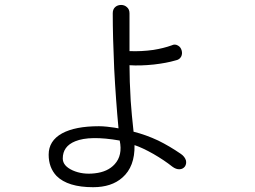

<svg xmlns="http://www.w3.org/2000/svg" viewBox="-20 -780 1040 784"><path d="M440.4 -725.6Q440.4 -629.9 446.3 -499Q453.1 -370.1 463.9 -255.9L447.3 -258.8Q427.7 -261.7 417 -262.7Q399.4 -264.6 383.8 -264.6Q287.1 -264.6 233.4 -235.4Q178.7 -205.1 178.7 -148.4Q178.7 -95.7 210.9 -61.5Q256.8 -15.6 360.4 -15.6Q435.5 -15.6 479.5 -54.7Q531.2 -99.6 529.3 -187.5Q561.5 -176.8 606.4 -151.4Q650.4 -126 683.6 -99.6Q699.2 -87.9 713.9 -88.9Q727.5 -89.8 735.4 -100.6Q742.2 -111.3 739.3 -125Q734.4 -140.6 718.8 -151.4Q671.9 -183.6 626 -206.1Q576.2 -229.5 525.4 -242.2Q517.6 -312.5 513.7 -368.2Q508.8 -451.2 508.8 -513.7Q552.7 -510.7 608.4 -516.6Q660.2 -522.5 696.3 -533.2Q712.9 -536.1 719.7 -548.8Q725.6 -560.5 721.7 -574.2Q717.8 -587.9 707 -593.8Q694.3 -601.6 680.7 -594.7Q648.4 -583 606.4 -576.2Q557.6 -569.3 508.8 -571.3V-725.6Q508.8 -742.2 498 -751Q488.3 -759.8 474.6 -759.8Q460 -759.8 450.2 -751Q440.4 -742.2 440.4 -725.6ZM468.8 -206.1Q481.4 -145.5 448.2 -109.4Q419.9 -78.1 367.2 -72.3Q317.4 -66.4 277.3 -84Q236.3 -102.5 236.3 -132.8Q236.3 -182.6 287.1 -203.1Q346.7 -227.5 468.8 -206.1Z"/></svg>

Font: GulimChe
Style: Regular
Weight: 400
Monospace: yes
Version: Version 2.21